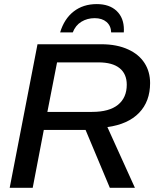

<svg xmlns="http://www.w3.org/2000/svg" viewBox="-20 -900 762 920"><path d="M189.9 -277.3 136.7 0H26.4L159.7 -688H464.8Q541 -688 595.2 -662.6Q645.5 -639.6 672.4 -598.1Q699.2 -556.6 699.2 -502Q699.2 -414.1 646.5 -359.4Q593.8 -304.7 494.6 -291L626.5 0H506.3L390.1 -277.3ZM420.9 -363.8Q503.4 -363.8 545.4 -397.9Q587.4 -432.1 587.4 -494.1Q587.4 -545.9 553 -573.5Q518.6 -601.1 451.7 -601.1H253.4L207 -363.8ZM443.8 -880.4Q504.4 -880.4 539.1 -847.4Q573.7 -814.5 573.7 -757.3L573.2 -744.6H512.7Q511.7 -776.4 490.5 -794.7Q469.2 -813 433.6 -813Q398.4 -813 370.1 -795.9Q341.8 -778.8 328.6 -744.6H268.1Q287.6 -809.6 333 -845Q378.4 -880.4 443.8 -880.4Z"/></svg>

Font: Arimo Medium
Style: Italic
Weight: 500
Italic angle: -12°
Designer: Steve Matteson
Foundry: Monotype Imaging Inc.
Version: Version 1.33